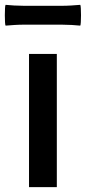

<svg xmlns="http://www.w3.org/2000/svg" viewBox="-33 -774 355 794"><path d="M202 -275V-551H87V0H144H202ZM144 -750H67C40 -750 9 -752 -10 -754C-14 -750 -14 -672 -10 -668C15 -670 40 -672 67 -672H144H222C249 -672 280 -670 299 -668C303 -672 303 -750 299 -754C274 -752 249 -750 222 -750H144Z"/></svg>

Font: GenSekiGothic2 TW M
Style: Regular
Weight: 500
Version: Version 2.100;PS 2.1;hotconv 16.6.51;makeotf.lib2.5.65220 DE